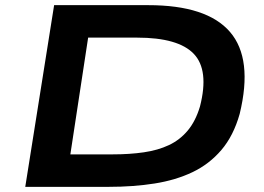

<svg xmlns="http://www.w3.org/2000/svg" viewBox="-20 -725 1024 745"><path d="M78 0 190 -705H555Q783 -705 872.5 -601Q962 -497 910 -283Q886 -198 839 -143Q792 -88 727 -57Q662 -26 580 -13Q498 0 402 0ZM253 -126H417Q483 -126 538 -134Q593 -142 635.5 -162Q678 -182 708.5 -218.5Q739 -255 756 -312Q792 -453 732 -516Q672 -579 512 -579H322Z"/></svg>

Font: Nunito Sans 7pt Expanded
Style: Bold Italic
Weight: 700
Width: 7
Italic angle: -9°
Designer: Vernon Adams
Foundry: Vernon Adams
Version: Version 3.101;gftools[0.9.27]